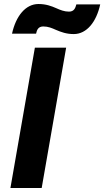

<svg xmlns="http://www.w3.org/2000/svg" viewBox="-20 -938 520 958"><path d="M32 0H188L310 -700H154ZM40 -770H160C164 -789 171 -806 196 -806C220 -806 239 -798 259 -789C285 -778 311 -768 348 -768C413 -768 461 -829 480 -916H361C356 -897 349 -880 324 -880C301 -880 281 -888 261 -897C236 -908 209 -918 172 -918C107 -918 59 -857 40 -770Z"/></svg>

Font: Fixel Display
Style: Bold Italic
Weight: 700
Italic angle: -10°
Designer: AlfaBravo + MacPaw
Foundry: Kyrylo Tkachov, Marchela Mozhyna, Serhii Makarenko, Maria Weinstein, Zakhar Kryvoshyya
Version: Version 1.210;Glyphs 3.2 (3217)